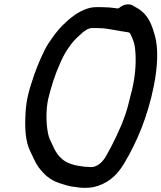

<svg xmlns="http://www.w3.org/2000/svg" viewBox="-20 -691 757 900"><path d="M582.2 -539.4C585.2 -539 588.4 -537.1 589.8 -534.3C602 -510.6 611.8 -488 613.9 -455.4C618.5 -407.2 615.8 -352 603.4 -290C600.3 -274.7 597 -261 592 -243.2C584.9 -213.5 576.6 -179.2 566.5 -151.1C542.6 -82.8 510.2 -18.1 477.9 39.3C464.9 62.4 437.5 97.5 397.7 91.5C382.1 91.4 375.6 90.5 361.6 88.4L348 86.4C329.5 83.6 305.9 76.5 289 67.2C263.1 52.8 243 26.4 230.8 -1.2L214 -37.1C209.9 -45.9 206.8 -56.4 204.8 -67.5C197 -106.7 194 -168 205.2 -224C205.2 -224.1 205.3 -224.4 205.3 -224.6C220.9 -288 236.1 -336.6 261.5 -393.9C279.5 -436.1 292.2 -454.5 313.6 -483.9C329 -504.8 348.6 -521.9 364.9 -536.4C373.5 -544.2 392.7 -559.5 411.7 -559.5H435.7C442.9 -559.5 448.9 -559.2 458 -558.5C463.7 -558.4 472.3 -557.7 480 -556.3L505.2 -552.3C532.2 -547.7 555.2 -542.9 582.2 -539.4ZM455.3 -657.5H431.3C417.9 -657.5 404.5 -655.4 390.9 -651.1C346.3 -637.2 308.8 -607 274.1 -573.1C248.7 -547.9 228.6 -519.3 206.5 -486.7C186.1 -455.9 155.1 -384.1 140.3 -340.3C117.8 -274.6 102 -223.4 99.5 -155.9C95.8 -86.1 99.6 -26.6 121.7 18C133.8 43.8 145.6 70.8 159.9 91.6C185.6 126 212.3 151.9 257.3 167C283.4 174.9 304.3 183.5 333.1 185.5C350.3 187.5 355.9 189.5 374.2 189.5C388.2 189.5 401.7 189.2 415.2 186.8C481.1 172.7 526.4 134.3 561.2 76.4C622.5 -25.9 672.6 -145.7 701.2 -289C719.3 -379.9 723.2 -467.3 705.1 -527.4C697.2 -553.9 693.5 -567.3 681.8 -590.7C664.3 -623.8 644.1 -643.1 609.7 -660.7C609.5 -660.7 609.2 -660.9 609 -661L599.6 -666.8C580.7 -675.5 555.4 -668.3 541 -655.5C538.3 -653 533.7 -651.1 529.7 -651.6C513.6 -653.4 495.5 -656.5 482.1 -656.5C472.8 -656.5 463.9 -657.5 455.3 -657.5Z"/></svg>

Font: Smoothie
Style: LightIt
Weight: 400
Foundry: Cannot Into Space Fonts
Version: Version 0.8